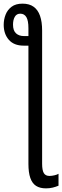

<svg xmlns="http://www.w3.org/2000/svg" viewBox="-30 -787 339 1047"><path d="M92.8 -767.1Q129.9 -767.1 153.3 -750.2Q176.8 -733.4 188.2 -700.9Q199.7 -668.5 199.7 -620.6V105.5Q199.7 141.6 209 157Q218.3 172.4 239.7 172.4Q252.4 172.4 267.1 168.9Q281.7 165.5 289.1 160.6V225.6Q274.4 231.9 257.1 236.1Q239.7 240.2 220.7 240.2Q188 240.2 166.7 226.6Q145.5 212.9 135.3 183.3Q125 153.8 125 106.9V-538.1H99.1Q45.9 -538.1 18.1 -570.1Q-9.8 -602.1 -9.8 -651.9Q-9.8 -680.7 0.5 -707Q10.7 -733.4 33.2 -750.2Q55.7 -767.1 92.8 -767.1ZM80.6 -712.4Q60.5 -712.4 50.8 -695.6Q41 -678.7 41 -652.8Q41 -620.1 57.4 -605.2Q73.7 -590.3 100.6 -590.3H125V-632.8Q125 -674.8 113.8 -693.6Q102.5 -712.4 80.6 -712.4Z"/></svg>

Font: Open Sans Condensed
Style: Regular
Weight: 400
Width: 3
Designer: Monotype Design Team
Foundry: Monotype Imaging Inc.
Version: Version 3.000